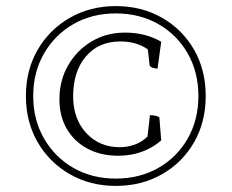

<svg xmlns="http://www.w3.org/2000/svg" viewBox="-20 -750 760 630"><path d="M360 -140Q276 -140 209 -178.5Q142 -217 103.5 -283.5Q65 -350 65 -435Q65 -520 103.5 -586.5Q142 -653 209 -691.5Q276 -730 360 -730Q445 -730 512 -691.5Q579 -653 617 -586.5Q655 -520 655 -435Q655 -350 617 -283.5Q579 -217 512 -178.5Q445 -140 360 -140ZM360 -164Q438 -164 499.5 -199Q561 -234 596 -295.5Q631 -357 631 -435Q631 -513 596 -574.5Q561 -636 499.5 -671Q438 -706 360 -706Q282 -706 221 -671Q160 -636 124.5 -574.5Q89 -513 89 -435Q89 -357 124.5 -295.5Q160 -234 221 -199Q282 -164 360 -164ZM368 -239Q310 -239 266.5 -262.5Q223 -286 199 -327.5Q175 -369 175 -424Q175 -486 203.5 -535.5Q232 -585 280.5 -614Q329 -643 390 -643Q458 -643 509 -613L497 -525Q488 -525 480 -528Q472 -531 471 -536L465 -588Q428 -614 375 -614Q304 -614 262 -565Q220 -516 220 -434Q220 -360 263 -313.5Q306 -267 373 -267Q398 -267 422 -275.5Q446 -284 464 -302L472 -372Q496 -372 503 -364L509 -289Q450 -239 368 -239Z"/></svg>

Font: Petrona ExtraLight
Style: Regular
Weight: 200
Designer: Ringo R. Seeber
Foundry: Ringo R. Seeber
Version: Version 2.001; ttfautohint (v1.8.3)